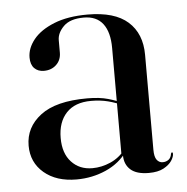

<svg xmlns="http://www.w3.org/2000/svg" viewBox="-41 -487 521 536"><g transform="rotate(-5 220.0 -219.0)"><path d="M287.5 -47V-51L283.5 -48V-348Q283.5 -392.5 265.5 -416Q247.5 -439.5 212 -439.5Q173.5 -439.5 155.2 -421.2Q137 -403 137 -382.5V-348Q137 -327 123.2 -314Q109.5 -301 88.5 -301Q72 -301 61.8 -311.2Q51.5 -321.5 51.5 -341.5Q51.5 -367.5 71 -391.8Q90.5 -416 129 -431.5Q167.5 -447 223 -447Q299 -447 336.2 -413.8Q373.5 -380.5 373.5 -321V-55Q373.5 -35 380 -26.5Q386.5 -18 396.5 -18Q406 -18 413 -23.2Q420 -28.5 421.5 -39.5Q422 -41.5 422.8 -42.2Q423.5 -43 424.5 -43Q426 -43 426.5 -42Q427 -41 427 -39Q427 -30.5 419.8 -19.5Q412.5 -8.5 396.8 0Q381 8.5 355.5 8.5Q321 8.5 304.2 -6.5Q287.5 -21.5 287.5 -47ZM27.5 -96.5Q27.5 -148 70.8 -181Q114 -214 201.5 -214Q236.5 -214 260 -207.2Q283.5 -200.5 303.5 -191L300 -186Q280.5 -195 259.2 -200.5Q238 -206 212 -206Q166.5 -206 142.5 -180.2Q118.5 -154.5 118.5 -110Q118.5 -67 141 -42.8Q163.5 -18.5 199.5 -18.5Q225.5 -18.5 250.5 -29.5Q275.5 -40.5 292.5 -62.5L297 -58Q274.5 -25.5 235.8 -8.2Q197 9 153 9Q96.5 9 62 -20.2Q27.5 -49.5 27.5 -96.5Z"/></g></svg>

Font: Fraunces 96pt
Style: Regular
Weight: 400
Version: Version 1.000;[b76b70a41]